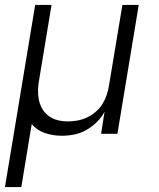

<svg xmlns="http://www.w3.org/2000/svg" viewBox="-21 -540 641 775"><path d="M-1 215 121 -520H187L137 -218Q133 -198 132.5 -177Q132 -156 136 -136.5Q140 -117 150 -100Q160 -83 176 -71.5Q192 -60 211.5 -55Q231 -50 252 -50Q272 -50 291.5 -53.5Q311 -57 329.5 -65.5Q348 -74 364.5 -88Q381 -102 392 -119.5Q403 -137 409.5 -156Q416 -175 419 -195L473 -520H539L453 0H387L401 -89Q389 -66 369.5 -47Q350 -28 327 -15Q304 -2 278.5 3Q253 8 229 8Q193 8 160.5 -3Q128 -14 107 -39L65 215Z"/></svg>

Font: Iosevka Aile Light Oblique
Style: Regular
Weight: 300
Italic angle: -9°
Designer: Belleve Invis
Foundry: Belleve Invis
Version: Version 31.1.0; ttfautohint (v1.8.4)